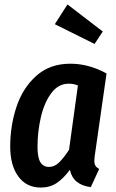

<svg xmlns="http://www.w3.org/2000/svg" viewBox="-20 -830 521 865"><path d="M460 -499 408 -136Q405 -118 405 -105Q405 -92 410 -83.5Q415 -75 427 -69L389 13Q309 3 295 -65Q266 -26 235.5 -5.5Q205 15 164 15Q99 15 62.5 -35Q26 -85 26 -170Q26 -263 54 -348Q82 -433 143 -488Q204 -543 297 -543Q380 -543 460 -499ZM149 -168Q149 -120 162 -99Q175 -78 201 -78Q225 -78 245.5 -97.5Q266 -117 291 -155L331 -445Q312 -453 290 -453Q243 -453 211.5 -411Q180 -369 164.5 -303.5Q149 -238 149 -168ZM284 -810 443 -688 406 -632 227 -721Z"/></svg>

Font: Fira Sans Extra Condensed Medium
Style: Italic
Weight: 500
Width: 3
Italic angle: -8°
Designer: Carrois Corporate & Edenspiekermann AG
Foundry: Carrois Corporate GbR & Edenspiekermann AG
Version: Version 4.203